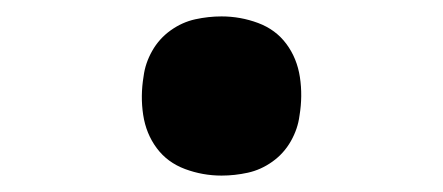

<svg xmlns="http://www.w3.org/2000/svg" viewBox="-20 -457 540 234"><path d="M250 -243Q227 -243 205.5 -251Q184 -259 171 -276.5Q158 -294 154.5 -317Q151 -340 155 -364Q157 -380 165.5 -395Q174 -410 188 -420Q202 -430 218 -433.5Q234 -437 250 -437Q273 -437 294.5 -429Q316 -421 329 -403.5Q342 -386 345.5 -363Q349 -340 345 -316Q343 -300 334.5 -285Q326 -270 312 -260Q298 -250 282 -246.5Q266 -243 250 -243Z"/></svg>

Font: Iosevka Slab Oblique
Style: Bold
Weight: 700
Italic angle: -9°
Monospace: yes
Designer: Belleve Invis
Foundry: Belleve Invis
Version: Version 11.1.1; ttfautohint (v1.8.3)